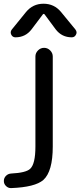

<svg xmlns="http://www.w3.org/2000/svg" viewBox="-38 -800 425 1016"><path d="M361.3 -643.6Q367.2 -635.7 367.2 -627.9Q367.2 -623 364.3 -617.2Q357.4 -602.5 341.8 -602.5Q289.1 -602.5 256.8 -644.5L198.2 -723.6Q193.4 -729.5 188.5 -723.6L128.9 -644.5Q96.7 -602.5 43.9 -602.5Q28.3 -602.5 21.5 -616.7Q14.6 -630.9 24.4 -643.6L99.6 -736.3Q135.7 -780.3 192.4 -780.3Q249 -780.3 285.2 -736.3ZM149.4 -501Q149.4 -519.5 163.1 -533.2Q176.8 -546.9 195.3 -546.9Q213.9 -546.9 227.5 -533.2Q241.2 -519.5 241.2 -501V-24.4Q241.2 107.4 191.4 152.3Q147.5 190.4 21.5 195.3Q20.5 195.3 19.5 195.3Q4.9 195.3 -5.9 184.6Q-17.6 173.8 -17.6 157.7Q-17.6 141.6 -6.3 130.4Q4.9 119.1 21.5 118.2Q98.6 114.3 121.1 93.8Q149.4 68.4 149.4 -24.4Z"/></svg>

Font: Gen Jyuu Gothic P Regular
Style: Regular
Weight: 400
Designer: [Source Han Sans]
Ryoko NISHIZUKA  (kana & ideographs); Paul D. Hunt (Latin, Greek & Cyrillic); Wenlong ZHANG  (bopomofo
Version: Version 1.002.20150607